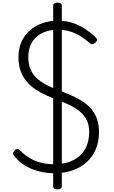

<svg xmlns="http://www.w3.org/2000/svg" viewBox="-20 -1304 871 1466"><path d="M393 19Q353 19 310.5 11.5Q268 4 227 -12Q186 -28 150 -54Q114 -80 86 -116Q79 -126 79.5 -134Q80 -142 91 -154Q103 -166 111.5 -167Q120 -168 136 -153Q167 -121 205 -98Q243 -75 290 -62.5Q337 -50 393 -50Q454 -50 504 -66.5Q554 -83 589 -114.5Q624 -146 642.5 -192Q661 -238 661 -296Q661 -349 642 -387Q623 -425 590 -452.5Q557 -480 513 -501Q469 -522 419 -541Q376 -557 333 -576.5Q290 -596 252 -621Q214 -646 184.5 -680.5Q155 -715 138 -761Q121 -807 121 -869Q121 -935 144.5 -986Q168 -1037 209 -1072.5Q250 -1108 304.5 -1127Q359 -1146 421 -1146Q486 -1146 538 -1128Q590 -1110 633 -1081Q676 -1052 712 -1017Q722 -1008 721 -999.5Q720 -991 711 -981Q700 -970 690 -967Q680 -964 669 -972Q633 -1004 595 -1027.5Q557 -1051 514.5 -1064Q472 -1077 421 -1077Q370 -1077 328.5 -1062.5Q287 -1048 257.5 -1021.5Q228 -995 212 -956Q196 -917 196 -869Q196 -809 216 -767.5Q236 -726 271.5 -697.5Q307 -669 351 -647.5Q395 -626 445 -608Q496 -589 547.5 -565Q599 -541 642 -506Q685 -471 710.5 -420Q736 -369 736 -296Q736 -224 712 -166Q688 -108 642.5 -66.5Q597 -25 533.5 -3Q470 19 393 19ZM419 142Q386 142 386 118V-1261Q386 -1284 419 -1284Q452 -1284 452 -1261V118Q452 142 419 142Z"/></svg>

Font: Playwrite BR Light
Style: Regular
Weight: 300
Version: Version 1.003